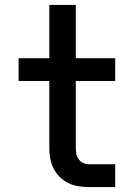

<svg xmlns="http://www.w3.org/2000/svg" viewBox="-20 -755 540 775"><path d="M445 0H338Q317 0 295.5 -3.5Q274 -7 255 -16.5Q236 -26 220.5 -41.5Q205 -57 195.5 -76.5Q186 -96 182.5 -117Q179 -138 179 -160V-428H55V-520H179V-735H286V-520H445V-428H286V-160Q286 -148 288 -135.5Q290 -123 297 -113Q304 -103 315 -97.5Q326 -92 338 -92H445Z"/></svg>

Font: Iosevka Aile Semibold
Style: Regular
Weight: 600
Designer: Belleve Invis
Foundry: Belleve Invis
Version: Version 31.1.0; ttfautohint (v1.8.4)